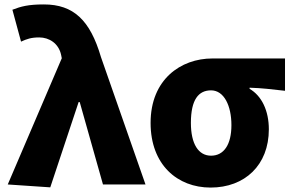

<svg xmlns="http://www.w3.org/2000/svg" viewBox="-20 -833 1320 867"><path d="M207 13 335 -372H340L445 0H637L436 -575C387 -742 312 -813 178 -813C107 -813 75 -804 36 -789L75 -645C101 -657 121 -664 157 -664C202 -664 245 -637 256 -585L259 -570L15 0Z M931 14C1085 14 1194 -87 1194 -249C1194 -333 1162 -400 1107 -432V-437C1166 -435 1205 -430 1267 -423V-569H939C796 -569 660 -474 660 -278C660 -89 781 14 931 14ZM933 -130C876 -130 842 -183 842 -278C842 -384 877 -425 933 -425C992 -425 1025 -355 1025 -268C1025 -180 991 -130 933 -130Z"/></svg>

Font: ChiuKong Gothic MN Heavy
Style: Regular
Weight: 900
Designer: Ryoko NISHIZUKA 西塚涼子 (kana, bopomofo & ideographs); Paul D. Hunt (Latin, Greek & Cyrillic); Sandoll Communications 산돌커뮤니
Foundry: Adobe
Version: Version 1.300